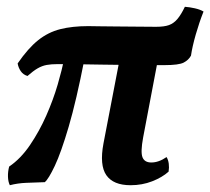

<svg xmlns="http://www.w3.org/2000/svg" viewBox="-20 -537 620 566"><path d="M61 -313Q48 -317 41 -327.5Q34 -338 32 -350Q63 -395 92.5 -418.5Q122 -442 157.5 -451Q193 -460 240 -460Q252 -460 273 -459.5Q294 -459 321 -459Q348 -459 378.5 -458.5Q409 -458 440 -458Q464 -458 478 -463Q492 -468 503 -481Q514 -494 525 -517Q539 -516 554.5 -512.5Q570 -509 580 -503Q567 -470 557 -435Q547 -400 543 -373Q536 -360 521.5 -352.5Q507 -345 465 -345Q361 -345 280 -346.5Q199 -348 150 -348Q131 -348 117.5 -345.5Q104 -343 91 -335.5Q78 -328 61 -313ZM9 9Q4 -1 3.5 -16Q3 -31 7 -46Q41 -69 68.5 -109.5Q96 -150 116.5 -196.5Q137 -243 150 -287.5Q163 -332 169 -364L229 -363Q205 -240 182.5 -163.5Q160 -87 141.5 -48Q123 -9 112 0Q82 1 57 2Q32 3 9 9ZM365 9Q314 9 293.5 -20.5Q273 -50 285 -114L334 -369H447L402 -132Q394 -89 400 -73.5Q406 -58 426 -58Q448 -58 471 -74Q476 -66 477.5 -54.5Q479 -43 477 -31Q458 -14 428.5 -2.5Q399 9 365 9Z"/></svg>

Font: Vollkorn SemiBold
Style: Italic
Weight: 600
Italic angle: -11°
Designer: Friedrich Althausen
Foundry: Friedrich Althausen
Version: Version 5.000